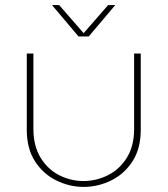

<svg xmlns="http://www.w3.org/2000/svg" viewBox="-20 -720 657 753"><path d="M308 13Q253 13 201.5 -12Q150 -37 117.5 -87Q85 -137 85 -211V-510H111V-215Q111 -147 139.5 -101Q168 -55 213 -32.5Q258 -10 307 -10Q358 -10 403.5 -33Q449 -56 477.5 -101.5Q506 -147 506 -215V-510H532V-211Q532 -137 499.5 -87Q467 -37 415.5 -12Q364 13 308 13ZM288 -577 184 -700H212L308 -590L404 -700H432L328 -577Z"/></svg>

Font: MuseoModerno Thin
Style: Regular
Weight: 100
Designer: Pablo Cosgaya, Héctor Gatti, Marcela Romero, and the Authors of The MuseoModerno Project.
Foundry: Omnibus-Type Team
Version: Version 1.003